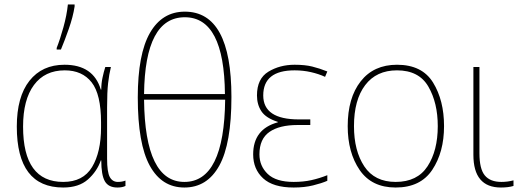

<svg xmlns="http://www.w3.org/2000/svg" viewBox="-20 -827 2327 857"><path d="M262 10Q332 10 372.5 -26Q413 -62 430 -111H432Q432 -46 448 -18Q464 10 504 10Q526 10 540 3V-21Q525 -15 506 -15Q482 -15 470 -37Q458 -59 458 -119V-348Q458 -416 462.5 -455.5Q467 -495 475 -528H450Q443 -506 437.5 -480Q432 -454 432 -427H430Q397 -538 268 -538Q168 -538 111.5 -466.5Q55 -395 55 -262Q55 10 262 10ZM262 -15Q83 -15 83 -262Q83 -382 131.5 -447.5Q180 -513 269 -513Q347 -513 389 -459.5Q431 -406 431 -281V-258Q431 -148 391 -81.5Q351 -15 262 -15ZM233 -606H252Q268 -644 287 -698Q306 -752 313 -798V-807H283Q278 -759 263 -705Q248 -651 233 -613Z M1013 -394Q1013 -775 805 -775Q704 -775 649.5 -680.5Q595 -586 595 -392Q595 -185 648.5 -87.5Q702 10 803 10Q905 10 959 -88Q1013 -186 1013 -394ZM805 -750Q981 -750 984 -407H623Q627 -750 805 -750ZM803 -15Q627 -15 623 -382H985Q981 -15 803 -15Z M1365 -294H1314Q1155 -294 1155 -401Q1155 -513 1295 -513Q1333 -513 1368 -505Q1403 -497 1431 -484L1441 -508Q1406 -522 1373.5 -530Q1341 -538 1295 -538Q1229 -538 1178 -507Q1127 -476 1127 -401Q1127 -360 1147 -330Q1167 -300 1220 -283V-281Q1110 -251 1110 -138Q1110 -72 1154.5 -31Q1199 10 1291 10Q1339 10 1377.5 0.5Q1416 -9 1441 -20V-45Q1406 -31 1370 -23Q1334 -15 1291 -15Q1212 -15 1175 -50.5Q1138 -86 1138 -138Q1138 -207 1182.5 -238Q1227 -269 1308 -269H1365Z M1962 -264Q1962 -379 1913 -458.5Q1864 -538 1752 -538Q1648 -538 1590 -464Q1532 -390 1532 -264Q1532 -146 1585.5 -68Q1639 10 1746 10Q1857 10 1909.5 -69Q1962 -148 1962 -264ZM1560 -264Q1560 -381 1610 -447Q1660 -513 1752 -513Q1850 -513 1892 -440.5Q1934 -368 1934 -264Q1934 -155 1888.5 -85Q1843 -15 1746 -15Q1652 -15 1606 -84.5Q1560 -154 1560 -264Z M2120 -528H2093V-136Q2093 10 2216 10Q2249 10 2272 3V-22Q2246 -15 2218 -15Q2168 -15 2144 -44Q2120 -73 2120 -143Z"/></svg>

Font: Noto Sans Display Thin
Style: Regular
Weight: 250
Designer: Monotype Design Team
Foundry: Monotype Imaging Inc.
Version: Version 1.900